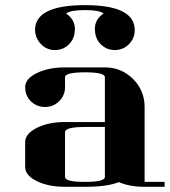

<svg xmlns="http://www.w3.org/2000/svg" viewBox="-20 -721 655 741"><path d="M77.1 -172.9Q77.1 -204.6 122.1 -227.5Q166.5 -250 231 -250H384.8V-422.9Q384.8 -441.9 308.1 -441.9Q231 -441.9 231 -422.9V-384.8Q231 -353 208.5 -330.6Q186 -308.1 153.8 -308.1Q122.1 -308.1 99.1 -330.1Q77.1 -352.1 77.1 -384.8Q77.1 -417 122.1 -439Q167 -460.9 231 -460.9H384.8Q448.7 -460.9 493.7 -416Q538.1 -371.6 538.1 -308.1V-19H615.2V0H538.1Q480 0 439 -18.1Q393.6 0 308.1 0H231Q167 0 122.1 -22Q77.1 -43.9 77.1 -77.1ZM115.2 -605Q115.2 -701.2 308.1 -701.2Q500 -701.2 500 -605Q500 -572.8 477.5 -550.3Q455.1 -527.8 422.9 -527.8Q391.1 -527.8 368.2 -550.8Q346.2 -573.2 346.2 -609.9Q346.2 -646.5 379.9 -668.9Q363.3 -682.1 308.1 -682.1Q252.9 -682.1 234.9 -668.9Q269 -646 269 -609.4Q269 -572.8 246.6 -550.3Q224.1 -527.8 191.9 -527.8Q160.2 -527.8 138.2 -550.8Q116.2 -573.7 115.2 -605ZM231 -38.1Q231 -19 308.1 -19Q384.8 -19 384.8 -38.1V-231H308.1Q231 -231 231 -210.9Z"/></svg>

Font: Hjet
Style: Regular
Weight: 400
Designer: T. Christopher White
Version: Version 1.2